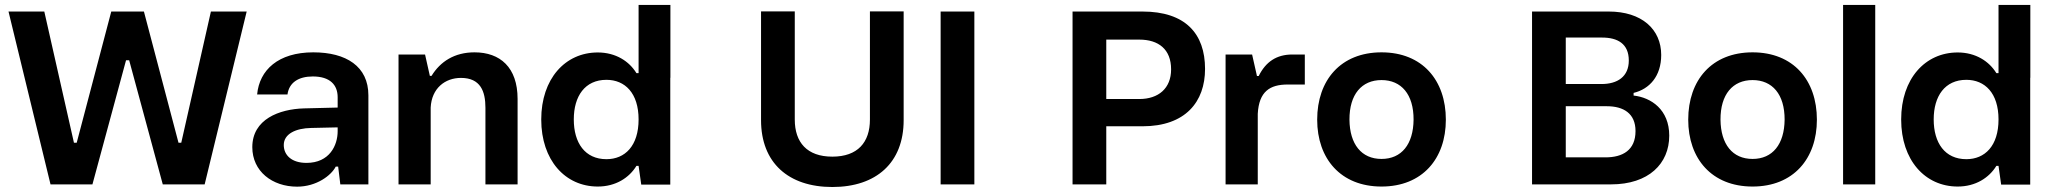

<svg xmlns="http://www.w3.org/2000/svg" viewBox="-20 -750 8350 781"><path d="M185.5 0H356L492.7 -504.9H505.4L642.1 0H812.5L983.4 -703.1H837.9L717.3 -169.4H706.1L565.4 -703.1H432.6L292 -169.4H280.8L160.2 -703.1H14.6Z M1188.5 9.3C1267.6 9.3 1327.6 -36.6 1345.7 -72.3H1355.5L1364.3 0H1478.5V-362.3C1478.5 -480 1388.2 -537.1 1254.4 -537.1C1111.8 -537.1 1035.2 -465.3 1025.9 -365.7H1149.4C1155.8 -414.1 1194.3 -439 1252.4 -439C1322.8 -439 1353.5 -404.3 1353.5 -354.5V-312.5L1216.3 -309.1C1116.2 -306.2 1006.3 -265.1 1006.3 -151.4C1006.3 -53.2 1087.4 9.3 1188.5 9.3ZM1134.3 -160.2C1134.3 -205.6 1183.6 -228.5 1246.1 -229.5L1353.5 -231.9V-216.3C1353.5 -159.2 1320.8 -87.4 1226.6 -87.4C1167 -87.4 1134.3 -118.2 1134.3 -160.2Z M1709 -528.3H1601.1V0H1731.9V-302.7V-312.5C1735.8 -391.1 1790.5 -433.1 1855 -433.1C1934.6 -433.1 1954.6 -378.4 1954.6 -311.5V0H2085.4V-347.7C2085.4 -476.1 2014.2 -537.1 1910.2 -537.1C1828.6 -537.1 1771 -499.5 1735.4 -441.4H1728.5Z M2707 -730H2577.6V-452.6H2568.8C2539.6 -500.5 2484.9 -536.6 2411.6 -536.6C2278.8 -536.6 2181.6 -429.2 2181.6 -264.2C2181.6 -264.2 2181.6 -263.7 2181.6 -263.7C2181.6 -98.6 2278.8 8.8 2411.6 8.8C2484.9 8.8 2539.6 -27.3 2568.8 -75.2H2577.6L2588.4 1H2706.5V-433.6H2707ZM2314 -264.2C2314 -358.9 2359.4 -425.3 2446.8 -425.3C2522 -425.3 2577.6 -371.6 2577.6 -264.2C2577.6 -156.2 2522 -102.5 2446.8 -102.5C2359.4 -102.5 2314 -168.9 2314 -264.2Z M3365.7 10.7C3544.4 10.7 3655.8 -87.9 3655.8 -261.2V-703.6H3518.6V-263.7C3518.6 -170.9 3468.8 -112.8 3365.7 -112.8C3262.7 -112.8 3212.9 -170.9 3212.9 -263.7V-703.6H3075.7V-261.2C3075.7 -87.9 3187 10.7 3365.7 10.7Z M3806.2 -703.1V0H3943.4V-703.1Z M4342.8 -703.1V0H4480V-236.3H4627C4802.2 -236.3 4881.8 -335.9 4881.8 -469.7C4881.8 -612.8 4802.2 -703.1 4627 -703.1ZM4480 -347.2V-588.9H4614.3C4692.4 -588.9 4743.7 -549.8 4743.7 -467.8C4743.7 -390.6 4692.4 -347.2 4614.3 -347.2Z M5073.2 -528.3H4965.3V0H5096.2V-287.1C5101.1 -377.9 5145.5 -406.2 5217.8 -406.2H5287.6V-528.3H5236.8C5172.9 -528.3 5128.9 -499 5100.1 -440.9H5092.8V-441.4Z M5599.6 8.8C5765.6 8.8 5861.3 -104.5 5861.3 -263.2C5861.3 -423.8 5765.6 -537.1 5599.6 -537.1C5433.6 -537.1 5337.9 -423.8 5337.9 -263.2C5337.9 -104.5 5433.6 8.8 5599.6 8.8ZM5469.2 -263.2C5468.8 -366.2 5519 -424.3 5599.6 -424.3C5680.2 -424.3 5730.5 -366.2 5730 -263.2C5729 -163.1 5681.2 -103.5 5599.6 -103.5C5518.1 -103.5 5470.2 -163.1 5469.2 -263.2Z M6211.9 0H6533.2C6686.5 0 6770 -84.5 6770 -198.2C6770 -304.2 6696.3 -353.5 6625 -361.3V-372.1C6689.5 -387.7 6737.3 -439.9 6737.3 -526.4C6737.3 -630.9 6658.2 -703.1 6523.9 -703.1H6211.9ZM6349.1 -109.9V-317.9H6516.1C6584 -317.9 6632.8 -288.6 6632.8 -216.8C6632.8 -139.2 6580.6 -109.9 6510.7 -109.9ZM6349.1 -408.2V-597.2H6497.1C6559.6 -597.2 6605.5 -572.3 6605.5 -503.9C6605.5 -438 6559.1 -408.2 6494.6 -408.2Z M7108.9 8.8C7274.9 8.8 7370.6 -104.5 7370.6 -263.2C7370.6 -423.8 7274.9 -537.1 7108.9 -537.1C6942.9 -537.1 6847.2 -423.8 6847.2 -263.2C6847.2 -104.5 6942.9 8.8 7108.9 8.8ZM6978.5 -263.2C6978 -366.2 7028.3 -424.3 7108.9 -424.3C7189.5 -424.3 7239.7 -366.2 7239.3 -263.2C7238.3 -163.1 7190.4 -103.5 7108.9 -103.5C7027.3 -103.5 6979.5 -163.1 6978.5 -263.2Z M7477.1 -730V0H7607.9V-730Z M8238.8 -730H8109.4V-452.6H8100.6C8071.3 -500.5 8016.6 -536.6 7943.4 -536.6C7810.5 -536.6 7713.4 -429.2 7713.4 -264.2C7713.4 -264.2 7713.4 -263.7 7713.4 -263.7C7713.4 -98.6 7810.5 8.8 7943.4 8.8C8016.6 8.8 8071.3 -27.3 8100.6 -75.2H8109.4L8120.1 1H8238.3V-433.6H8238.8ZM7845.7 -264.2C7845.7 -358.9 7891.1 -425.3 7978.5 -425.3C8053.7 -425.3 8109.4 -371.6 8109.4 -264.2C8109.4 -156.2 8053.7 -102.5 7978.5 -102.5C7891.1 -102.5 7845.7 -168.9 7845.7 -264.2Z"/></svg>

Font: Wand UI Pro Bold
Style: Regular
Weight: 700
Designer: Andreas Faust
Version: Version 1.003;FEAKit 1.0